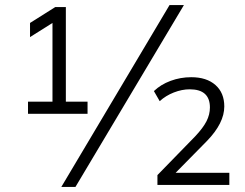

<svg xmlns="http://www.w3.org/2000/svg" viewBox="-20 -733 970 761"><path d="M91 0ZM91 -282ZM91 -282V-330H188V-642L99 -586V-642L199 -705H241V-330H327V-282ZM279 8H223L652 -713H709ZM604 0V-39L754 -193Q785 -226 798.5 -252.5Q812 -279 812 -307Q812 -379 732 -379Q701 -379 669 -366.5Q637 -354 613 -332L590 -372Q617 -398 656 -412.5Q695 -427 738 -427Q799 -427 834 -396Q869 -365 869 -311Q869 -245 800 -174L676 -48H889V0Z"/></svg>

Font: Winston Light
Style: Regular
Weight: 300
Designer: Original fonts by Vernon Adams / Changes by Cristiano Sobral
Foundry: Original fonts by Vernon Adams / Changes by Cristiano Sobral
Version: Version 2.503;July 17, 2020;FontCreator 13.0.0.2655 64-bit